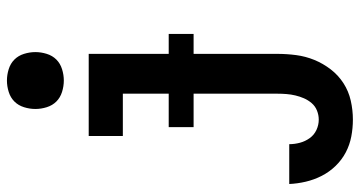

<svg xmlns="http://www.w3.org/2000/svg" viewBox="-256 -534 1013 540"><g transform="rotate(-90 250.0 -263.5)"><path d="M184 223Q160 223 136.5 218.5Q113 214 92 203Q71 192 54 174.5Q37 157 26 135.5Q15 114 9.5 90.5Q4 67 3 44H115Q115 59 119 74Q123 89 132 101.5Q141 114 155 120.5Q169 127 184 127Q197 127 209.5 122Q222 117 230.5 107Q239 97 244 85.5Q249 74 252 61.5Q255 49 256 36Q257 23 257 10V-424H138V-520H369V10Q369 37 365.5 63.5Q362 90 352 114.5Q342 139 325.5 160.5Q309 182 286.5 196.5Q264 211 237.5 217Q211 223 184 223ZM294 -590Q278 -590 262 -595Q246 -600 235 -611Q224 -622 219 -638Q214 -654 214 -670Q214 -686 219 -702Q224 -718 235 -729Q246 -740 262 -745Q278 -750 294 -750Q310 -750 326 -745Q342 -740 353 -729Q364 -718 369 -702Q374 -686 374 -670Q374 -654 369 -638Q364 -622 353 -611Q342 -600 326 -595Q310 -590 294 -590ZM163 -225V-295H425V-225Z"/></g></svg>

Font: Iosevka SS08 Regular
Style: Bold
Weight: 700
Monospace: yes
Designer: Belleve Invis
Foundry: Belleve Invis
Version: Version 16.3.4; ttfautohint (v1.8.4)